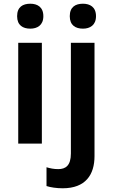

<svg xmlns="http://www.w3.org/2000/svg" viewBox="-20 -772 607 1032"><path d="M143 -752C103 -752 72 -735 72 -685C72 -636 103 -618 143 -618C180 -618 213 -636 213 -685C213 -735 180 -752 143 -752ZM355 -685C355 -636 386 -618 426 -618C463 -618 496 -636 496 -685C496 -735 463 -752 426 -752C386 -752 355 -735 355 -685ZM205 -542H78V0H205ZM317 240C440 240 488 167 488 67V-542H361V53C361 119 332 137 293 137C269 137 250 133 230 127V228C251 235 284 240 317 240Z"/></svg>

Font: Noto Sans Lao SemiBold
Style: Regular
Weight: 600
Designer: Monotype Design Team
Foundry: Monotype Imaging Inc.
Version: Version 2.003